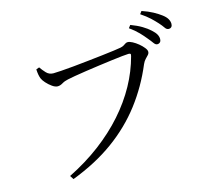

<svg xmlns="http://www.w3.org/2000/svg" viewBox="-118 -951 1237 1136"><g transform="rotate(-15 500.0 -383.5)"><path d="M834.9 -645Q819.5 -664.5 797.9 -686.9Q776.4 -709.4 743.3 -732.9L756.1 -749.7Q795.3 -735.1 823.7 -718.1Q852.2 -701 870.8 -683.6Q889.8 -666.6 897.7 -652.3Q905.5 -638 905.5 -623.2Q905.5 -611.8 899.1 -604.8Q892.6 -597.8 881.5 -597.8Q870.8 -597.8 860.7 -612.1Q850.6 -626.5 834.9 -645ZM921.7 -715.2Q904.9 -733.8 884.5 -752.9Q864 -772.1 829.1 -795.8L841.6 -812.3Q880.3 -799.2 908.4 -783.9Q936.5 -768.5 955.4 -754.1Q975.9 -738.8 984.6 -723.6Q993.3 -708.5 993.3 -692.9Q993.3 -681.2 987.3 -674.6Q981.2 -667.9 970.3 -667.9Q957.5 -667.9 948.2 -682.1Q938.8 -696.2 921.7 -715.2ZM243.7 -590.9Q258 -590.9 290.8 -593.2Q323.6 -595.4 367.6 -599.6Q411.6 -603.8 458.5 -609Q505.3 -614.2 548.3 -619Q591.3 -623.8 622.8 -628.2Q654.4 -632.6 666 -634.8Q679.1 -637.6 686.7 -642.4Q694.2 -647.2 700.5 -651.3Q706.7 -655.4 714.8 -655.4Q726.3 -655.4 743.6 -646.3Q760.8 -637.2 777.9 -623.2Q794.9 -609.2 806.5 -594.5Q818.1 -579.9 818.1 -569.6Q818.1 -559.1 810.3 -550.6Q802.5 -542 792.5 -531.8Q782.6 -521.6 775.1 -504.8Q723 -380.1 643.9 -276.5Q564.8 -172.9 454.2 -92.4Q343.7 -12 195.8 44.4L181.1 21.6Q289 -32.2 376.7 -98.5Q464.3 -164.7 531.6 -240.7Q598.8 -316.7 644.5 -399.6Q690.1 -482.4 713.2 -570.1Q716.6 -582 712.6 -584.5Q708.7 -587 700.7 -587Q690.2 -587 661.9 -583.9Q633.6 -580.8 594.9 -575.9Q556.2 -570.9 513.8 -565.1Q471.4 -559.3 431.7 -553.4Q391.9 -547.5 361.2 -542.2Q330.5 -536.8 316.5 -533.6Q295.7 -529.6 279.5 -519.7Q263.3 -509.8 248.2 -509.8Q233.3 -509.8 214.9 -522.8Q196.5 -535.8 181.4 -552.7Q166.4 -569.7 161.4 -582.2Q157.2 -593.3 154.8 -606Q152.4 -618.7 151.1 -639.2L170.2 -646.6Q182.5 -628.6 199.9 -609.7Q217.3 -590.9 243.7 -590.9Z"/></g></svg>

Font: Noto Serif KR
Style: Regular
Weight: 200
Designer: Ryoko NISHIZUKA 西塚涼子 (kana & ideographs); Frank Grießhammer (Latin, Greek & Cyrillic); Wenlong ZHANG 张文龙 (bopomofo); San
Foundry: Adobe
Version: Version 2.001;hotconv 1.1.0;makeotfexe 2.6.0